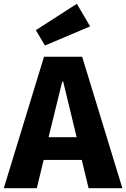

<svg xmlns="http://www.w3.org/2000/svg" viewBox="-32 -992 665 1012"><path d="M399 -149H198L162 0H-12L200 -693H401L613 0H435ZM224 -269H372L301 -562H296ZM157 -833 373 -972 443 -853 205 -752Z"/></svg>

Font: Qzxlaeiskcpccdgjqmyffctclhy
Style: Regular
Weight: 700
Monospace: yes
Designer: Carrois Corporate & Edenspiekermann
Foundry: Carrois Corporate GbR & Edenspiekermann AG
Version: Version 2.001